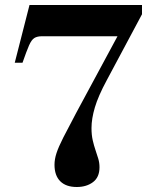

<svg xmlns="http://www.w3.org/2000/svg" viewBox="-20 -736 601 768"><path d="M287 12Q244 12 221 -11Q198 -34 198 -77Q198 -99 206 -123.5Q214 -148 233 -185.5Q252 -223 284 -283L450 -591H148Q129 -591 117.5 -584Q106 -577 96 -554Q86 -531 70 -485H39L98 -716H548V-679L407 -415Q373 -352 359.5 -306.5Q346 -261 346 -224Q346 -196 351 -174.5Q356 -153 362 -135.5Q368 -118 373 -101.5Q378 -85 378 -67Q378 -27 352 -7.5Q326 12 287 12Z"/></svg>

Font: Libre Bodoni SemiBold
Style: Regular
Weight: 600
Designer: Pablo Impallari, Rodrigo Fuenzalida
Foundry: Impallari Type
Version: Version 2.005;gftools[0.9.23]